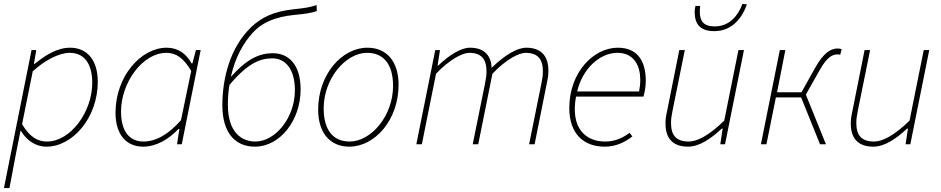

<svg xmlns="http://www.w3.org/2000/svg" viewBox="-20 -732 4776 974"><path d="M0 222H28L62 42L84 -68H86C114 -22 158 12 216 12C348 12 476 -134 476 -318C476 -429 420 -490 336 -490C268 -490 208 -450 156 -408H152L164 -478H140ZM218 -14C170 -14 130 -38 92 -102L146 -370C204 -424 278 -464 334 -464C404 -464 448 -413 448 -312C448 -164 338 -14 218 -14Z M706 12C774 12 836 -26 886 -78H890L878 0H902L998 -478H974L956 -410H952C926 -458 884 -490 826 -490C694 -490 566 -344 566 -160C566 -48 622 12 706 12ZM708 -14C638 -14 594 -64 594 -166C594 -314 704 -464 824 -464C872 -464 912 -438 950 -372L898 -122C838 -54 774 -14 708 -14Z M1136 -200C1136 -232 1138 -267 1144 -301C1240 -416 1304 -436 1362 -436C1425 -436 1476 -385 1476 -274C1476 -136 1378 -14 1275 -14C1208 -14 1136 -58 1136 -200ZM1273 12C1401 12 1505 -122 1505 -278C1505 -404 1445 -462 1364 -462C1299 -462 1236 -437 1151 -342C1170 -427 1208 -512 1272 -576C1314 -618 1376 -646 1470 -656C1523 -661 1562 -666 1587 -676L1586 -706C1554 -696 1537 -692 1470 -685C1368 -674 1306 -644 1254 -594C1145 -489 1108 -331 1108 -198C1108 -50 1180 12 1273 12Z M1752 12C1882 12 2002 -124 2002 -302C2002 -422 1940 -490 1844 -490C1714 -490 1594 -354 1594 -176C1594 -56 1656 12 1752 12ZM1754 -14C1670 -14 1622 -72 1622 -182C1622 -334 1734 -464 1842 -464C1926 -464 1974 -406 1974 -296C1974 -144 1862 -14 1754 -14Z M2092 0H2120L2192 -358C2262 -432 2328 -464 2360 -464C2422 -464 2448 -432 2448 -370C2448 -350 2446 -336 2440 -306L2378 0H2406L2478 -358C2548 -432 2614 -464 2646 -464C2708 -464 2734 -432 2734 -370C2734 -350 2732 -336 2726 -306L2664 0H2692L2754 -310C2760 -338 2762 -350 2762 -374C2762 -442 2730 -490 2650 -490C2604 -490 2542 -454 2474 -388C2472 -442 2444 -490 2364 -490C2318 -490 2258 -452 2204 -400H2200L2212 -478H2188Z M3048 12C3106 12 3152 -12 3188 -40L3174 -58C3138 -32 3100 -14 3050 -14C2950 -14 2873 -82 2902 -242H3244C3250 -262 3256 -290 3256 -322C3256 -420 3216 -490 3114 -490C2992 -490 2868 -366 2868 -184C2868 -56 2938 12 3048 12ZM2908 -268C2934 -382 3022 -464 3112 -464C3198 -464 3228 -396 3228 -328C3228 -306 3226 -288 3222 -268Z M3470 12C3528 12 3586 -28 3642 -80H3646L3634 0H3658L3754 -478H3726L3654 -120C3578 -46 3518 -14 3474 -14C3410 -14 3384 -46 3384 -108C3384 -128 3386 -142 3392 -172L3454 -478H3426L3364 -168C3358 -140 3356 -128 3356 -104C3356 -36 3388 12 3470 12ZM3604 -574C3698 -574 3748 -648 3769 -710L3746 -712C3726 -656 3682 -598 3606 -598C3549 -598 3530 -625 3530 -674C3530 -680 3530 -688 3532 -702H3508C3506 -694 3504 -680 3504 -672C3504 -609 3532 -574 3604 -574Z M3840 0H3868L3916 -238H4044L4140 0H4170L4068 -252L4138 -376C4176 -444 4204 -456 4228 -456C4233 -456 4236 -456 4242 -454L4250 -482C4246 -484 4238 -486 4230 -486C4196 -486 4160 -468 4114 -386L4046 -264H3922L3964 -478H3936Z M4410 12C4468 12 4526 -28 4582 -80H4586L4574 0H4598L4694 -478H4666L4594 -120C4518 -46 4458 -14 4414 -14C4350 -14 4324 -46 4324 -108C4324 -128 4326 -142 4332 -172L4394 -478H4366L4304 -168C4298 -140 4296 -128 4296 -104C4296 -36 4328 12 4410 12Z"/></svg>

Font: Source Sans Pro ExtraLight
Style: Italic
Weight: 200
Italic angle: -11°
Designer: Paul D. Hunt
Foundry: Adobe Systems Incorporated
Version: Version 3.006;hotconv 1.0.111;makeotfexe 2.5.65597